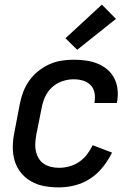

<svg xmlns="http://www.w3.org/2000/svg" viewBox="-20 -801 590 833"><path d="M236 12Q203 12 172.5 6.5Q142 1 115.5 -14Q89 -29 70.5 -52Q52 -75 43.5 -104Q35 -133 35.5 -165Q36 -197 43 -230L66 -350Q71 -376 80.5 -401.5Q90 -427 106.5 -450.5Q123 -474 145.5 -492Q168 -510 193 -521.5Q218 -533 245 -537.5Q272 -542 298 -542Q325 -542 351.5 -538.5Q378 -535 402 -525.5Q426 -516 445 -500Q464 -484 475.5 -462Q487 -440 490 -413.5Q493 -387 488 -360L487 -354H390V-358Q394 -379 390 -399Q386 -419 372.5 -432.5Q359 -446 339.5 -451.5Q320 -457 299 -457Q275 -457 250 -448.5Q225 -440 205.5 -422Q186 -404 175.5 -380.5Q165 -357 161 -334L137 -214Q134 -196 133 -178Q132 -160 136 -143.5Q140 -127 148.5 -113Q157 -99 171 -90Q185 -81 201.5 -77Q218 -73 236 -73Q258 -73 280.5 -79Q303 -85 323 -98.5Q343 -112 357.5 -131Q372 -150 382 -171L466 -139Q450 -106 426.5 -76.5Q403 -47 372 -26.5Q341 -6 305.5 3Q270 12 236 12ZM315 -585 264 -635 422 -781 483 -719Z"/></svg>

Font: Lode Dark
Style: Bold Italic
Weight: 700
Italic angle: -11°
Monospace: yes
Designer: Belleve Invis
Foundry: Belleve Invis
Version: Version 29.2.0; ttfautohint (v1.8.3)